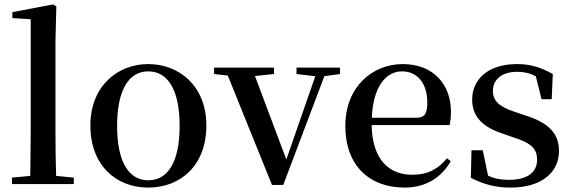

<svg xmlns="http://www.w3.org/2000/svg" viewBox="-20 -833 2590 869"><path d="M116 0H314V-29L234 -37C232 -98 231 -172 231 -232V-647L235 -804L220 -813L36 -778V-751L119 -746V-232L117 -37L34 -29V0Z M651 16C798 16 914 -85 914 -265C914 -444 791 -543 651 -543C512 -543 389 -443 389 -265C389 -86 504 16 651 16ZM651 -17C563 -17 510 -100 510 -263C510 -426 563 -510 651 -510C740 -510 793 -426 793 -263C793 -100 740 -17 651 -17Z M1322 -498 1407 -488 1276 -111 1134 -489 1220 -498V-527H949V-498L1011 -491L1211 4H1262L1448 -488L1519 -498V-527H1322Z M1811 16C1906 16 1977 -28 2020 -103L2003 -117C1965 -69 1917 -42 1846 -42C1741 -42 1665 -110 1662 -267H2015C2019 -284 2021 -303 2021 -328C2021 -449 1943 -543 1803 -543C1665 -543 1543 -439 1543 -264C1543 -81 1654 16 1811 16ZM1663 -300C1668 -440 1727 -510 1799 -510C1870 -510 1914 -455 1914 -369C1914 -320 1903 -300 1864 -300Z M2290 16C2431 16 2510 -52 2510 -150C2510 -225 2468 -274 2366 -308L2312 -326C2237 -350 2211 -378 2211 -422C2211 -473 2251 -508 2321 -508C2352 -508 2378 -502 2405 -488L2431 -384H2477L2482 -498C2428 -528 2382 -543 2320 -543C2189 -543 2117 -474 2117 -382C2117 -303 2168 -257 2253 -229L2307 -210C2388 -185 2411 -156 2411 -110C2411 -53 2367 -19 2283 -19C2245 -19 2216 -25 2189 -38L2165 -153H2114L2111 -28C2167 0 2220 16 2290 16Z"/></svg>

Font: Noto Serif HK SemiBold
Style: Regular
Weight: 600
Designer: Ryoko NISHIZUKA 西塚涼子 (kana & ideographs); Frank Grießhammer (Latin, Greek & Cyrillic); Wenlong ZHANG 张文龙 (bopomofo); San
Foundry: Adobe
Version: Version 2.001;hotconv 1.1.0;makeotfexe 2.6.0